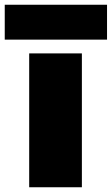

<svg xmlns="http://www.w3.org/2000/svg" viewBox="-48 -789 471 809"><path d="M75 0V-564H297V0ZM-28 -622V-769H403V-622Z"/></svg>

Font: Poppins Black
Style: Regular
Weight: 900
Designer: Ninad Kale (Devanagari), Jonny Pinhorn (Latin)
Foundry: Indian Type Foundry
Version: Version 3.200;PS 1.000;hotconv 16.6.54;makeotf.lib2.5.65590